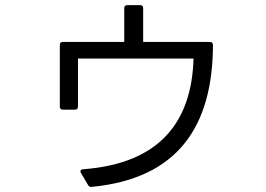

<svg xmlns="http://www.w3.org/2000/svg" viewBox="-20 -689 1040 751"><path d="M324 34C327 40 332 43 338 42C676 10 812 -195 813 -513C813 -521 808 -525 801 -525H540V-657C540 -665 536 -669 528 -669H478C470 -669 466 -665 466 -657V-525H226C218 -525 214 -521 214 -513V-272C214 -264 218 -260 226 -260H273C280 -260 285 -264 285 -272V-460H737C730 -213 605 -49 305 -27C295 -26 292 -20 297 -12Z"/></svg>

Font: LINE Seed JP_OTF Regular
Style: Regular
Weight: 400
Designer: LY Corporation & Fontrix & Fontworks
Version: Version 1.002